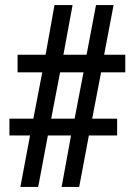

<svg xmlns="http://www.w3.org/2000/svg" viewBox="-20 -734 529 754"><path d="M60 0H130L168 -202H259L222 0H291L329 -202H440V-268H342L377 -450H472V-519H389L426 -714H357L320 -519H229L265 -714H194L159 -519H49V-450H146L111 -268H17V-202H98ZM181 -268 216 -450H308L273 -268Z"/></svg>

Font: Noto Serif Ethiopic Condensed
Style: Bold
Weight: 700
Width: 3
Designer: Monotype Design Team
Foundry: Monotype Imaging Inc.
Version: Version 2.102